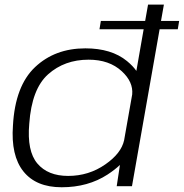

<svg xmlns="http://www.w3.org/2000/svg" viewBox="-20 -805 794 830"><path d="M410 -678.5 416 -714.5H607.5L620 -785H688.5L676 -714.5H754.5L748.5 -678.5H670L550.5 0H484.5L498.5 -92Q477 -71.5 445 -50.5Q360.5 4.5 246.5 4.5Q136 4.5 81.2 -64Q26.5 -132.5 36 -262.5Q45.5 -433.5 131.5 -514.8Q217.5 -596 349 -596Q462 -596 529 -541Q555 -519.5 569.5 -498.5L601 -678.5ZM516.5 -198.5 551.5 -397Q556.5 -451 506.5 -497Q452.5 -547 363 -547Q259 -547 188 -483.8Q117 -420.5 106.5 -270Q96 -152 141.5 -98.2Q187 -44.5 274.5 -44.5Q364 -44.5 435.5 -94.5Q504 -142 516.5 -198.5Z"/></svg>

Font: Anybody ExtraExpanded Light
Style: Italic
Weight: 300
Width: 8
Italic angle: -10°
Designer: Tyler Finck
Foundry: Etcetera Type Company
Version: Version 1.010; ttfautohint (v1.8.3) -l 8 -r 50 -G 200 -x 14 